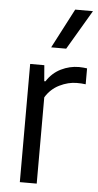

<svg xmlns="http://www.w3.org/2000/svg" viewBox="-56 -843 448 878"><g transform="rotate(5 168.0 -404.0)"><path d="M69.5 0V-542.5H134.5L140.5 -469.5H146Q171.5 -509 211 -528.5Q250.5 -548 293.5 -548Q304.5 -548 313.5 -547Q322.5 -546 330.5 -545V-472Q320 -473.5 310.5 -474Q301 -474.5 289.5 -474.5Q250.5 -474.5 210.5 -454.8Q170.5 -435 147 -396V0ZM158.5 -626.5 253 -808H334.5L227.5 -626.5Z"/></g></svg>

Font: Encode Sans SemiCondensed SemiCondensed
Style: Regular
Weight: 400
Width: 4
Designer: Multiple Designers
Foundry: Impallari Type
Version: Version 3.000; ttfautohint (v1.8.3) -l 8 -r 50 -G 200 -x 14 